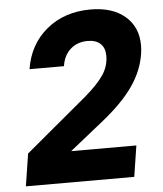

<svg xmlns="http://www.w3.org/2000/svg" viewBox="-53 -786 706 833"><g transform="rotate(-5 300.0 -370.0)"><path d="M26 0 48 -141 316 -365Q372 -413 397.5 -451Q423 -489 423 -534Q423 -568 403.5 -586.5Q384 -605 348 -605Q303 -605 273 -578.5Q243 -552 236 -505H86Q103 -612 180.5 -676Q258 -740 372 -740Q467 -740 522 -693Q577 -646 577 -566Q577 -549 574 -529Q563 -457 517.5 -391Q472 -325 385 -255L235 -135H519L498 0Z"/></g></svg>

Font: JetBrains Mono Extra Bold
Style: Italic
Weight: 800
Italic angle: -9°
Monospace: yes
Designer: Philipp Nurullin, Konstantin Bulenkov
Foundry: JetBrains
Version: 2.002